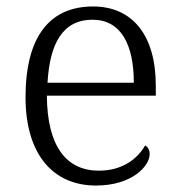

<svg xmlns="http://www.w3.org/2000/svg" viewBox="-20 -564 554 594"><path d="M277 10C388 10 443 -50 443 -87C443 -101 437 -110 429 -114C405 -72 358 -36 286 -36C186 -36 126 -110 125 -268H462V-299C462 -457 388 -544 268 -544C134 -544 59 -451 59 -263C59 -89 142 10 277 10ZM394 -308H127C134 -431 175 -503 266 -503C355 -503 394 -425 394 -308Z"/></svg>

Font: Noto Serif Telugu Light
Style: Regular
Weight: 300
Designer: Jelle Bosma - Monotype Design Team
Foundry: Monotype Imaging Inc.
Version: Version 2.005